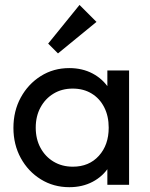

<svg xmlns="http://www.w3.org/2000/svg" viewBox="-20 -768 622 798"><path d="M268.2 10Q202.5 10 149.8 -22.6Q97 -55.2 66.4 -111.1Q35.8 -167 35.8 -236.5Q35.8 -306.8 66.4 -362.8Q97 -418.8 149.6 -451.9Q202.2 -485 267.8 -485Q322.2 -485 364.8 -462.5Q407.2 -440 433.1 -400.2Q459 -360.5 461.8 -309V-166.2Q458.8 -114.8 433.2 -74.9Q407.8 -35 365.1 -12.5Q322.5 10 268.2 10ZM282.8 -75.2Q350 -75.2 390.9 -120.4Q431.8 -165.5 431.8 -237.2Q431.8 -285.5 413.1 -322.1Q394.5 -358.8 360.9 -379.2Q327.2 -399.8 282.2 -399.8Q237.2 -399.8 202.8 -379Q168.2 -358.2 148.4 -321.6Q128.5 -285 128.5 -237.5Q128.5 -190 148.4 -153.4Q168.2 -116.8 203 -96Q237.8 -75.2 282.8 -75.2ZM426.2 0V-127.5L442.8 -243.8L426.2 -358.5V-475H516.5V0ZM221 -546 180.2 -586.8 310.5 -747.5 381 -677Z"/></svg>

Font: Marine Company Thin
Style: Regular
Weight: 100
Designer: Rodrigo Fuenzalida
Foundry: fragTYPE
Version: Version 1.000